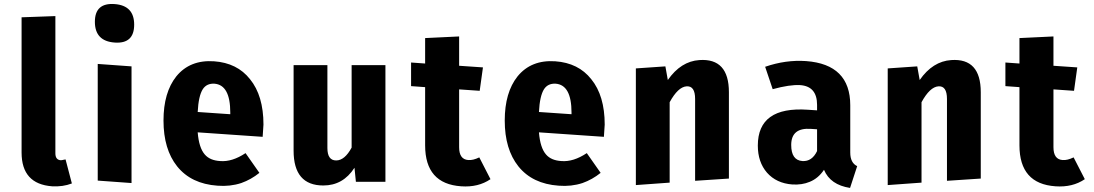

<svg xmlns="http://www.w3.org/2000/svg" viewBox="-20 -893 5371 943"><path d="M86 -144V-808L252 -814V-140Q252 -108 278 -106Q284 -106 291 -108L302 -110L333 8Q289 25 236 22Q86 11 86 -144Z M639 -772Q639 -677 543 -684Q446 -691 446 -786Q446 -880 543 -873Q639 -866 639 -772ZM626 6 460 -6V-579L626 -567Z M1270 -221 951 -243Q957 -167 986 -134Q1011 -105 1061 -102Q1120 -97 1186 -141L1254 -44Q1213 -11 1165 6Q1110 24 1048 19Q919 10 850 -76Q783 -160 783 -301Q783 -439 846 -518Q913 -600 1031 -592Q1145 -584 1208 -504Q1274 -423 1274 -281ZM1111 -340Q1111 -476 1033 -482Q995 -484 976 -455Q955 -422 951 -343L1111 -332Z M1873 0H1728L1721 -69Q1665 18 1568 18Q1422 18 1422 -153V-573H1588V-166Q1588 -105 1631 -105Q1673 -105 1707 -168V-573H1873Z M2389 -13Q2329 28 2245 22Q2068 10 2068 -179V-465L1999 -470V-586L2068 -581V-706L2235 -714V-570L2352 -562L2336 -447L2235 -454V-170Q2235 -110 2280 -107Q2303 -105 2334 -120Z M2946 -221 2627 -243Q2633 -167 2662 -134Q2687 -105 2737 -102Q2796 -97 2862 -141L2930 -44Q2889 -11 2841 6Q2786 24 2724 19Q2595 10 2526 -76Q2459 -160 2459 -301Q2459 -439 2522 -518Q2589 -600 2707 -592Q2821 -584 2884 -504Q2950 -423 2950 -281ZM2787 -340Q2787 -476 2709 -482Q2671 -484 2652 -455Q2631 -422 2627 -343L2787 -332Z M3560 -440V-16L3394 -5V-407Q3394 -472 3352 -469Q3310 -466 3269 -391V4L3103 16V-557L3248 -567L3260 -500Q3324 -592 3415 -598Q3560 -608 3560 -440Z M4156 -144Q4156 -93 4190 -77L4155 30Q4058 15 4027 -59Q3999 -17 3957 0Q3919 16 3871 13Q3793 7 3747 -45Q3702 -97 3702 -178Q3702 -371 3948 -354L3993 -351V-378Q3993 -469 3910 -475Q3859 -478 3775 -455L3738 -565Q3839 -600 3939 -593Q4156 -577 4156 -376ZM3993 -151V-258L3963 -260Q3866 -267 3866 -181Q3866 -106 3921 -102Q3968 -99 3993 -151Z M4797 -440V-16L4631 -5V-407Q4631 -472 4589 -469Q4547 -466 4506 -391V4L4340 16V-557L4485 -567L4497 -500Q4561 -592 4652 -598Q4797 -608 4797 -440Z M5308 -13Q5248 28 5164 22Q4987 10 4987 -179V-465L4918 -470V-586L4987 -581V-706L5154 -714V-570L5271 -562L5255 -447L5154 -454V-170Q5154 -110 5199 -107Q5222 -105 5253 -120Z"/></svg>

Font: Xiangcui Wave Sans Xiangcui Wave Sans
Style: Regular
Weight: 800
Width: 3
Version: Version 0.920;March 28, 2024;FontCreator 14.0.0.2814 64-bit